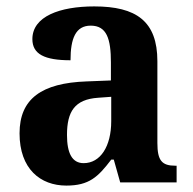

<svg xmlns="http://www.w3.org/2000/svg" viewBox="-20 -569 601 599"><path d="M187 10C258 10 286 -17 327 -71H335L355 0H531V-52H527C485 -52 471 -68 471 -123V-378C471 -503 405 -549 274 -549C167 -549 81 -518 81 -447C81 -400 119 -381 200 -381C200 -449 216 -489 263 -489C313 -489 326 -448 326 -374V-318L250 -315C110 -310 41 -261 41 -153C41 -42 106 10 187 10ZM241 -60C205 -60 189 -91 189 -148C189 -221 213 -259 286 -264L327 -267V-191C327 -112 293 -60 241 -60Z"/></svg>

Font: Noto Serif Myanmar SemiCondensed
Style: Bold
Weight: 700
Width: 4
Designer: Ben Mitchell and the Monotype Design Team
Foundry: Monotype Imaging Inc.
Version: Version 2.106